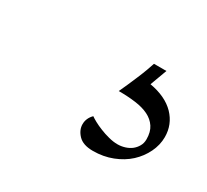

<svg xmlns="http://www.w3.org/2000/svg" viewBox="-62 -99 437 405"><g transform="rotate(30 156.0 103.0)"><path d="M179.2 78.1Q183.1 69.8 188.5 57.6Q193.8 45.4 199.2 32.7Q204.6 20 208.7 8.8Q212.9 -2.4 214.8 -8.8H245.1L230 32.2Q269.5 39.1 290.8 61Q312 83 312 113.8Q312 132.8 303.2 151.1Q294.4 169.4 279.1 183.6Q263.7 197.8 241.9 206.3Q220.2 214.8 194.8 214.8Q170.9 214.8 159.4 202.9Q147.9 190.9 147.9 176.8Q147.9 162.1 159.2 150.9Q163.1 153.8 171.1 158.2Q179.2 162.6 189.5 166.7Q199.7 170.9 211.2 173.8Q222.7 176.8 232.9 176.8Q241.7 176.8 250.5 174.1Q259.3 171.4 265.9 166.3Q272.5 161.1 276.6 153.8Q280.8 146.5 280.8 137.2Q280.8 119.1 273.2 107.7Q265.6 96.2 252.2 89.6Q238.8 83 220.2 80.6Q201.7 78.1 179.2 78.1Z"/></g></svg>

Font: Simonetta
Style: Regular
Weight: 400
Designer: Gayaneh Bagdasaryan
Foundry: BrownFox
Version: Version 1.001